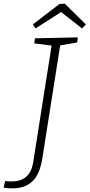

<svg xmlns="http://www.w3.org/2000/svg" viewBox="-78 -900 491 1053"><path d="M114 -690 349 -695 345 -667 252 -651 153 -24Q149 0 140 27.5Q131 55 113.5 79Q96 103 65.5 118Q35 133 -12 133Q-33 133 -58 129L-50 93Q-42 94 -34 94.5Q-26 95 -16 95Q21 95 44 83.5Q67 72 79.5 54.5Q92 37 97.5 18Q103 -1 105 -16L205 -650L110 -662ZM117 -744 102 -766 248 -878 277 -880 393 -766 372 -744 257 -834Z"/></svg>

Font: Bitter Light
Style: Italic
Weight: 300
Italic angle: -9°
Designer: Sol Matas, and Bitter project Authors
Foundry: Sol Matas
Version: Version 2.001